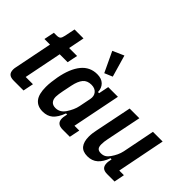

<svg xmlns="http://www.w3.org/2000/svg" viewBox="-115 -1201 1609 1609"><g transform="rotate(45 689.0 -396.5)"><path d="M111 0Q75 0 58 -15Q41 -30 41 -64Q41 -71 42 -78.5Q43 -86 45 -94L112 -429H46L65 -522H97Q123 -522 133 -532Q143 -542 149 -571L168 -664H274L246 -522H340L321 -429H227L160 -93H246L227 0Z M690 0Q620 0 620 -63Q620 -76 624 -95L628 -116H615Q589 -47 554 -17.5Q519 12 465 12Q403 12 370.5 -28Q338 -68 338 -154Q338 -184 342 -216Q346 -248 351 -277Q374 -401 428 -467.5Q482 -534 568 -534Q619 -534 647.5 -506.5Q676 -479 678 -432H691L709 -522H824L738 -93H795L776 0ZM520 -85Q573 -85 606 -135Q622 -159 634.5 -186.5Q647 -214 652 -240L673 -345Q681 -385 659.5 -411Q638 -437 596 -437Q547 -437 521 -406Q495 -375 482 -312L465 -229Q461 -209 458 -188Q455 -167 455 -155Q455 -122 471.5 -103.5Q488 -85 520 -85ZM518 -761 618 -805 674 -611 603 -581Z M1078 -522 1015 -211Q1007 -174 1007 -142Q1007 -112 1019 -99Q1031 -86 1057 -86Q1083 -86 1101 -97Q1119 -108 1135 -131Q1151 -154 1163.5 -180Q1176 -206 1182 -235L1239 -522H1354L1269 -93H1324L1306 0H1219Q1183 0 1166.5 -15.5Q1150 -31 1150 -65Q1150 -72 1151 -79.5Q1152 -87 1154 -95L1157 -114H1144Q1122 -52 1086 -20Q1050 12 995 12Q939 12 913 -20.5Q887 -53 887 -114Q887 -135 890 -157.5Q893 -180 897 -197L963 -522Z"/></g></svg>

Font: IBM Plex Sans Condensed SemiBold
Style: Italic
Weight: 600
Width: 3
Italic angle: -11°
Designer: Mike Abbink, Paul van der Laan, Pieter van Rosmalen
Foundry: Bold Monday
Version: Version 1.3